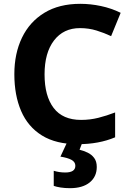

<svg xmlns="http://www.w3.org/2000/svg" viewBox="-20 -744 682 1004"><path d="M398 -597Q312 -597 262.5 -532.5Q213 -468 213 -355Q213 -242 260.5 -179.5Q308 -117 404 -117Q451 -117 494.5 -128Q538 -139 582 -156V-26Q497 10 387 10Q273 10 199.5 -35.5Q126 -81 90.5 -163.5Q55 -246 55 -356Q55 -464 95 -547Q135 -630 212 -677Q289 -724 400 -724Q453 -724 507.5 -712.5Q562 -701 611 -677L561 -555Q525 -572 484.5 -584.5Q444 -597 398 -597ZM486 129Q486 180 449 210Q412 240 346 240Q319 240 297 236.5Q275 233 261 228V149Q290 158 321 158Q374 158 374 123Q374 103 354 92Q334 81 296 75L331 0H411L396 39Q417 44 438 54Q459 64 472.5 82Q486 100 486 129Z"/></svg>

Font: Noto Sans Khmer UI
Style: Bold
Weight: 700
Designer: Danh Hong and the Monotype Design Team
Foundry: Monotype Imaging Inc.
Version: Version 2.002; ttfautohint (v1.8.4.7-5d5b)